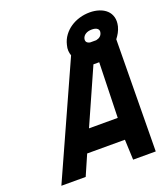

<svg xmlns="http://www.w3.org/2000/svg" viewBox="-152 -954 927 1061"><g transform="rotate(-20 312.0 -423.5)"><path d="M620 -721Q615 -702 606.5 -686.5Q598 -671 587 -657L580 0H447L442 -119H220L168 0H25L322 -659Q317 -673 316 -688Q315 -703 320 -721Q327 -751 344.5 -774.5Q362 -798 386 -814Q410 -830 439 -838.5Q468 -847 499 -847Q529 -847 554.5 -838.5Q580 -830 597 -814Q614 -798 620.5 -774.5Q627 -751 620 -721ZM277 -246H446L455 -570H421ZM423 -721Q417 -696 445 -690H481Q511 -696 517 -721Q521 -736 510.5 -745Q500 -754 478 -754Q456 -754 441.5 -745Q427 -736 423 -721Z"/></g></svg>

Font: Panefresco 999wt
Style: Italic
Weight: 900
Version: Version 1.001